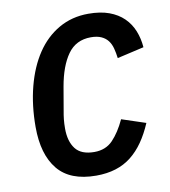

<svg xmlns="http://www.w3.org/2000/svg" viewBox="-81 -780 763 862"><g transform="rotate(-10 300.0 -349.0)"><path d="M289 12Q170 12 114 -56.5Q58 -125 58 -250Q58 -349 80 -433.5Q102 -518 143 -579.5Q184 -641 244 -675.5Q304 -710 379 -710Q434 -710 473.5 -695.5Q513 -681 539.5 -655Q566 -629 580 -594Q594 -559 597 -519L475 -491Q472 -515 466.5 -536Q461 -557 449.5 -572Q438 -587 419 -595.5Q400 -604 372 -604Q304 -604 266.5 -551.5Q229 -499 213 -407L195 -302Q191 -281 189 -262Q187 -243 187 -220Q187 -162 213 -128Q239 -94 299 -94Q351 -94 383.5 -128Q416 -162 442 -218L551 -182Q531 -135 506 -99Q481 -63 449.5 -38Q418 -13 378 -0.5Q338 12 289 12Z"/></g></svg>

Font: IBM Plex Mono SemiBold
Style: Italic
Weight: 600
Italic angle: -9°
Monospace: yes
Designer: Mike Abbink, Paul van der Laan, Pieter van Rosmalen
Foundry: Bold Monday
Version: Version 2.3